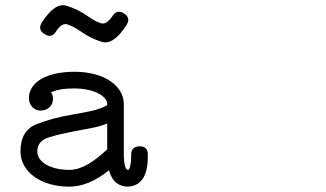

<svg xmlns="http://www.w3.org/2000/svg" viewBox="-20 -695 1244 732"><path d="M468.3 -46.9Q473.6 -48.8 476.8 -64Q480 -79.1 480 -98.1V-105Q480 -137.2 513.2 -137.2Q527.3 -137.2 535.4 -129.6Q543.5 -122.1 543.5 -106.4V-98.1Q543.5 -39.6 522.9 -11.7Q502.9 15.1 467.3 16.6Q441.9 16.6 423.1 1.5Q404.3 -13.7 395.5 -45.9Q318.4 16.6 244.1 16.6Q204.6 16.6 170.4 6.8Q136.2 -2.9 111.3 -20.8Q86.4 -38.6 72.3 -63.2Q58.1 -87.9 58.1 -117.7Q58.1 -197.3 118.7 -221.2Q178.2 -245.1 256.3 -258.3Q292 -264.2 327.1 -271.7Q362.3 -279.3 388.7 -293.9V-297.4Q388.7 -310.5 378.4 -321.8Q368.2 -333 350.8 -341.1Q333.5 -349.1 310.8 -353.5Q288.1 -357.9 263.7 -357.9Q233.9 -357.9 211.2 -354Q188.5 -350.1 174.8 -342.8Q182.1 -331.5 182.1 -319.8Q182.1 -298.3 168.5 -285.9Q154.8 -273.4 134.3 -273.4Q115.7 -273.4 103 -287.1Q90.3 -300.8 90.3 -320.8Q90.3 -344.2 103 -363Q115.7 -381.8 138.7 -394.8Q161.6 -407.7 193.6 -414.6Q225.6 -421.4 263.7 -421.4Q304.7 -421.4 339.4 -412.4Q374 -403.3 398.9 -387Q423.8 -370.6 438 -347.7Q452.1 -324.7 452.1 -297.4V-99.6Q452.1 -89.8 453.1 -80.6Q454.1 -71.3 456.1 -64Q458 -56.6 460.7 -52Q463.4 -47.4 467.3 -47.4Q468.3 -47.4 468.3 -46.9ZM388.7 -125.5V-224.1Q360.4 -212.9 329.1 -206.8Q297.9 -200.7 267.1 -195.3Q238.8 -189.9 213.6 -184.1Q188.5 -178.2 166 -171.4Q122.1 -157.2 122.1 -117.7Q122.1 -102.1 131.3 -89.1Q140.6 -76.2 157 -66.9Q173.3 -57.6 195.8 -52.5Q218.3 -47.4 244.1 -47.4Q263.2 -47.4 281.5 -53.5Q299.8 -59.6 317.6 -70.1Q335.4 -80.6 353 -94.7Q370.6 -108.9 388.7 -125.5ZM408.7 -633.8Q425.8 -660.6 453.1 -643.6Q479.5 -626.5 462.4 -599.6Q412.6 -522.5 368.9 -535.2Q325.2 -547.9 282.7 -578.6Q259.8 -594.2 237.5 -601.8Q215.3 -609.4 193.4 -574.7Q175.8 -547.4 149.4 -565.4Q122.6 -581.5 139.6 -609.4Q189 -686 232.7 -673.3Q276.4 -660.6 319.3 -630.4Q341.3 -614.3 363.8 -606.7Q386.2 -599.1 408.7 -633.8Z"/></svg>

Font: Erica Type
Style: Italic
Weight: 400
Monospace: yes
Designer: Peter Wiegel
Foundry: Peter Wiegel
Version: Version 1.000 2010 initial release